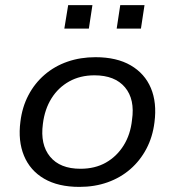

<svg xmlns="http://www.w3.org/2000/svg" viewBox="-20 -723 685 752"><path d="M291 9Q208 9 153 -23Q98 -55 74 -113Q50 -171 60 -247Q67 -304 91.5 -350.5Q116 -397 155 -430.5Q194 -464 244.5 -481.5Q295 -499 354 -499Q437 -499 492 -467Q547 -435 571 -378Q595 -321 585 -244Q578 -187 553.5 -140.5Q529 -94 490.5 -60.5Q452 -27 401.5 -9Q351 9 291 9ZM295 -62Q352 -62 394.5 -86Q437 -110 464 -153Q491 -196 497 -253Q509 -334 469.5 -381Q430 -428 350 -428Q294 -428 251 -404Q208 -380 181.5 -337.5Q155 -295 148 -238Q137 -157 176 -109.5Q215 -62 295 -62ZM437 -611 451 -703H546L532 -611ZM232 -611 247 -703H342L328 -611Z"/></svg>

Font: Nunito Sans 10pt SemiExpanded
Style: Italic
Weight: 400
Width: 6
Italic angle: -9°
Designer: Vernon Adams
Foundry: Vernon Adams
Version: Version 3.101;gftools[0.9.27]